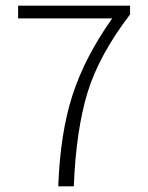

<svg xmlns="http://www.w3.org/2000/svg" viewBox="-20 -659 522 679"><path d="M186 0Q193 -190 237 -324.5Q281 -459 377 -594H44V-639H440V-608Q330 -464 289.5 -331.5Q249 -199 241 0Z"/></svg>

Font: Assistant Light
Style: Regular
Weight: 300
Designer: Hebrew By Ben Nathan, Latin by Paul Hunt
Version: Version 2.001;PS 002.001;hotconv 1.0.88;makeotf.lib2.5.64775